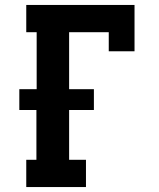

<svg xmlns="http://www.w3.org/2000/svg" viewBox="-20 -755 640 775"><path d="M86 0V-110H127V-311H58V-395H128V-625H86V-735H523V-548H419V-625H259V-395H359V-311H259V-110H327V0Z"/></svg>

Font: Iosevka HT Extrabold Extended
Style: Regular
Weight: 800
Width: 7
Monospace: yes
Designer: Belleve Invis
Foundry: Belleve Invis
Version: Version 32.3.0; ttfautohint (v1.8.4)